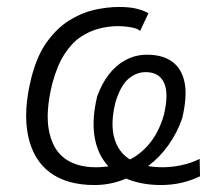

<svg xmlns="http://www.w3.org/2000/svg" viewBox="-20 -523 639 551"><path d="M251 8Q172 8 123.5 -28Q75 -64 60.5 -134Q46 -204 70 -300Q86 -363 114.5 -402.5Q143 -442 178 -464Q213 -486 250 -494.5Q287 -503 322 -503Q350 -503 370 -498.5Q390 -494 406 -485L382 -434Q376 -441 356.5 -444.5Q337 -448 318 -448Q292 -448 264.5 -441Q237 -434 211.5 -417Q186 -400 165 -367.5Q144 -335 130 -283Q110 -202 120.5 -148Q131 -94 165.5 -68.5Q200 -43 255 -43Q301 -43 339.5 -59Q378 -75 406.5 -108Q435 -141 450 -192Q465 -254 451 -285Q437 -316 398 -316Q372 -316 349.5 -297.5Q327 -279 312 -232Q296 -170 308 -127Q320 -84 356 -63.5Q392 -43 447 -43Q473 -43 501 -49Q529 -55 553 -67L554 -17Q529 -5 501 1.5Q473 8 442 8Q390 8 348.5 -8Q307 -24 282 -56.5Q257 -89 250.5 -136.5Q244 -184 259 -247Q272 -283 292.5 -309.5Q313 -336 341 -351Q369 -366 402 -366Q446 -366 473.5 -346.5Q501 -327 509.5 -287.5Q518 -248 503 -184Q489 -143 464 -107.5Q439 -72 405 -46.5Q371 -21 332 -6.5Q293 8 251 8Z"/></svg>

Font: Nunito Sans 7pt Condensed Light
Style: Italic
Weight: 300
Width: 3
Italic angle: -9°
Designer: Vernon Adams
Foundry: Vernon Adams
Version: Version 3.101;gftools[0.9.27]